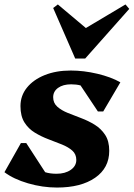

<svg xmlns="http://www.w3.org/2000/svg" viewBox="-37 -828 601 863"><path d="M219 15Q154 15 89 -4Q24 -23 -17 -54L57 -185H81L166 -54Q188 -47 217 -47Q256 -47 281 -64.5Q306 -82 306 -109Q306 -135 288 -151Q270 -167 241.5 -178.5Q213 -190 181 -202Q149 -214 120 -231.5Q91 -249 73 -277.5Q55 -306 55 -351Q55 -398 84 -434Q113 -470 164 -490.5Q215 -511 281 -511Q339 -511 400.5 -496.5Q462 -482 504 -458L427 -327H403L325 -444Q306 -449 283 -449Q246 -449 224 -433Q202 -417 202 -391Q202 -365 220.5 -348.5Q239 -332 267.5 -320.5Q296 -309 328 -297Q360 -285 388.5 -267.5Q417 -250 435.5 -222Q454 -194 454 -150Q454 -73 390.5 -29Q327 15 219 15ZM301 -565 202 -792 223 -808 349 -702 527 -808 544 -788 346 -565Z"/></svg>

Font: Platypi
Style: Bold Italic
Weight: 700
Italic angle: -13°
Designer: David Sargent
Foundry: Bolt Cutter Type
Version: Version 1.200; ttfautohint (v1.8.4.7-5d5b)